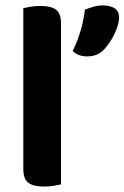

<svg xmlns="http://www.w3.org/2000/svg" viewBox="-20 -681 459 708"><path d="M66 -264 205 -260V-1Q196 1 179 4Q162 7 142 7Q103 7 84.5 -7Q66 -21 66 -58ZM205 -188 66 -192V-651Q75 -653 92 -656Q109 -659 129 -659Q169 -659 187 -645Q205 -631 205 -594ZM366 -501Q353 -486 336.5 -479.5Q320 -473 301 -473Q269 -473 248 -493Q267 -532 278 -570.5Q289 -609 293 -645Q307 -651 324 -656Q341 -661 359 -661Q386 -661 402.5 -650.5Q419 -640 419 -616Q419 -600 411 -577.5Q403 -555 390.5 -534.5Q378 -514 366 -501Z"/></svg>

Font: BalooTamma2Bold
Style: Bold
Weight: 700
Designer: Divya Kowshik, Shuchita Grover and Ek Type
Foundry: Ek Type
Version: Version 1.700